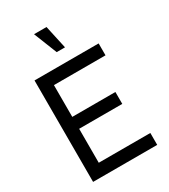

<svg xmlns="http://www.w3.org/2000/svg" viewBox="-231 -1074 1037 1180"><g transform="rotate(-30 287.5 -484.0)"><path d="M334 -802.5H275L209.5 -967.5H298ZM525 -84.5H159V-325.5H465V-410H159V-635.5H525V-720H70V0H525Z"/></g></svg>

Font: Hauora Medium
Style: Regular
Weight: 500
Designer: Wayne Shih
Foundry: WCYS
Version: Version 1.001;hotconv 1.0.109;makeotfexe 2.5.65596